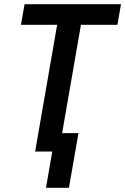

<svg xmlns="http://www.w3.org/2000/svg" viewBox="-20 -731 603 926"><path d="M387.7 -710.9 264.2 0H149.4L272.9 -710.9ZM563.5 -710.9 546.4 -611.3H81.1L98.6 -710.9ZM358.4 -88.9 312.5 174.8H201.7L247.6 -88.9Z"/></svg>

Font: Roboto Condensed Medium
Style: Italic
Weight: 500
Italic angle: -12°
Designer: Christian Robertson
Foundry: Google
Version: Version 3.0; 2020